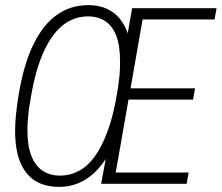

<svg xmlns="http://www.w3.org/2000/svg" viewBox="-20 -718 866 750"><path d="M212 12Q155 12 117 -12Q79 -36 59 -84.5Q39 -133 39 -207Q39 -237 42.5 -271Q46 -305 52 -343Q72 -466 110.5 -544.5Q149 -623 203 -660.5Q257 -698 324 -698Q382 -698 421 -670Q460 -642 479 -588L496 -686H826L818 -642H537L490 -373H742L734 -329H482L432 -44H717L709 0H375L393 -97Q356 -41 310.5 -14.5Q265 12 212 12ZM215 -32Q253 -32 287.5 -50Q322 -68 350 -106.5Q378 -145 400.5 -206Q423 -267 437 -352Q440 -370 442.5 -387Q445 -404 446.5 -419Q448 -434 448.5 -449Q449 -464 449 -477Q449 -539 434.5 -577.5Q420 -616 391.5 -635Q363 -654 324 -654Q272 -654 229.5 -622.5Q187 -591 154.5 -524Q122 -457 103 -352Q99 -328 95.5 -307.5Q92 -287 90.5 -270Q89 -253 88 -239Q87 -225 87 -211Q87 -149 102.5 -109.5Q118 -70 146.5 -51Q175 -32 215 -32Z"/></svg>

Font: Archivo ExtraCondensed Thin
Style: Italic
Weight: 250
Width: 2
Italic angle: -10°
Designer: Hector Gatti
Foundry: Omnibus-Type
Version: Version 2.001